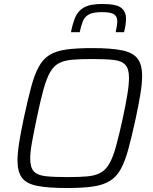

<svg xmlns="http://www.w3.org/2000/svg" viewBox="-20 -938 770 966"><path d="M318 8Q224 8 169 -2.5Q114 -13 91 -43Q68 -73 68 -131Q68 -168 76.5 -221Q85 -274 100 -345Q120 -438 137 -501Q154 -564 175.5 -603Q197 -642 230 -662Q263 -682 314.5 -689Q366 -696 444 -696Q538 -696 593 -685Q648 -674 671.5 -644Q695 -614 695 -556Q695 -517 686.5 -465.5Q678 -414 663 -343Q643 -251 626 -188.5Q609 -126 587.5 -87Q566 -48 532.5 -27.5Q499 -7 447.5 0.5Q396 8 318 8ZM318 -47Q378 -47 418 -50.5Q458 -54 484.5 -68Q511 -82 529.5 -113.5Q548 -145 563.5 -201Q579 -257 598 -344Q613 -415 621 -464Q629 -513 629 -547Q629 -592 610.5 -612Q592 -632 551.5 -636.5Q511 -641 444 -641Q384 -641 343.5 -637.5Q303 -634 276.5 -620Q250 -606 232 -574.5Q214 -543 198.5 -487Q183 -431 165 -344Q150 -272 141 -222.5Q132 -173 132 -140Q132 -95 150.5 -75.5Q169 -56 210 -51.5Q251 -47 318 -47ZM337 -776Q345 -817 358 -849.5Q371 -882 401.5 -900Q432 -918 494 -918Q566 -918 590 -898.5Q614 -879 614 -845Q614 -829 611.5 -812Q609 -795 604 -776H562Q565 -792 567.5 -805.5Q570 -819 570 -831Q570 -854 554.5 -865.5Q539 -877 493 -877Q449 -877 427.5 -865.5Q406 -854 397 -831.5Q388 -809 381 -776Z"/></svg>

Font: Saira Light
Style: Italic
Weight: 300
Italic angle: -12°
Designer: Hector Gatti with collaboration of the Omnibus-Type team
Foundry: Omnibus-Type
Version: Version 1.100; ttfautohint (v1.8.3)